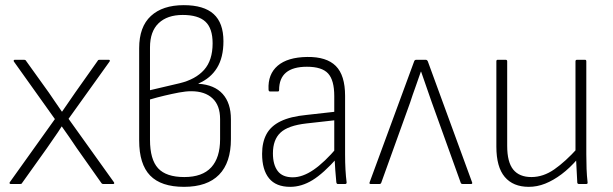

<svg xmlns="http://www.w3.org/2000/svg" viewBox="-20 -714 2377 745"><path d="M22 0Q19 0 17.5 -2Q16 -4 18 -7L193 -252L34 -475Q32 -478 33.5 -480Q35 -482 37 -482H74Q79 -482 81 -478L170 -354Q182 -336 194.5 -318Q207 -300 220 -281H221Q234 -299 246.5 -318Q259 -337 272 -355L359 -478Q360 -481 362.5 -481.5Q365 -482 366 -482H402Q405 -482 406 -480Q407 -478 405 -475L246 -253L422 -7Q424 -4 423 -2Q422 0 419 0H381Q376 0 374 -3L278 -139Q264 -160 249.5 -181Q235 -202 220 -223H219Q206 -202 191 -181Q176 -160 162 -139L65 -3Q64 0 58 0Z M694 11Q605 11 562.5 -33Q520 -77 520 -169V-527Q520 -610 565.5 -652Q611 -694 693 -694Q771 -694 809 -659.5Q847 -625 847 -554Q847 -491 822 -450.5Q797 -410 750 -390V-389Q812 -385 844 -349.5Q876 -314 876 -251V-174Q876 -83 830 -36Q784 11 694 11ZM695 -27Q765 -27 799.5 -64.5Q834 -102 834 -174V-252Q834 -305 804.5 -332.5Q775 -360 722 -360Q701 -360 674.5 -355Q648 -350 618.5 -343Q589 -336 562 -328V-172Q562 -95 593.5 -61Q625 -27 695 -27ZM562 -364 677 -391Q739 -406 772 -443Q805 -480 805 -546Q805 -604 777 -630Q749 -656 689 -656Q629 -656 595.5 -624Q562 -592 562 -530Z M1291 0Q1286 0 1285 -7Q1283 -27 1281 -53.5Q1279 -80 1278 -103L1277 -120V-341Q1277 -403 1253 -429Q1229 -455 1171 -455Q1063 -455 1063 -365Q1063 -359 1058 -359H1028Q1022 -359 1022 -367Q1019 -426 1057.5 -459Q1096 -492 1172 -493Q1247 -494 1283 -458Q1319 -422 1319 -342V-114Q1319 -83 1320.5 -56Q1322 -29 1325 -6Q1325 0 1319 0ZM1106 11Q1051 11 1024 -22Q997 -55 997 -117Q997 -162 1014 -193.5Q1031 -225 1069 -243.5Q1107 -262 1169 -268L1285 -281V-248L1169 -235Q1098 -227 1068.5 -199.5Q1039 -172 1039 -119Q1039 -75 1057.5 -50.5Q1076 -26 1116 -26Q1154 -26 1196.5 -55Q1239 -84 1289 -143L1290 -103Q1235 -41 1192.5 -15Q1150 11 1106 11Z M1419 0Q1412 0 1414 -6L1587 -476Q1589 -482 1595 -482H1632Q1637 -482 1640 -476L1812 -6Q1813 -4 1812 -2Q1811 0 1808 0H1775Q1770 0 1768 -4L1655 -318Q1645 -347 1634.5 -377Q1624 -407 1614 -436H1613Q1603 -406 1592 -376Q1581 -346 1571 -315L1459 -4Q1457 0 1453 0Z M2032 11Q1971 11 1938.5 -27.5Q1906 -66 1906 -145V-476Q1906 -482 1911 -482H1942Q1948 -482 1948 -476V-148Q1948 -85 1971.5 -56Q1995 -27 2042 -27Q2088 -27 2131 -57Q2174 -87 2221 -139L2222 -98Q2191 -62 2159 -38Q2127 -14 2095.5 -1.5Q2064 11 2032 11ZM2227 0Q2221 0 2220 -5Q2219 -29 2217.5 -53Q2216 -77 2215 -102L2213 -120V-476Q2213 -482 2219 -482H2250Q2255 -482 2255 -476V-115Q2255 -86 2256 -59Q2257 -32 2260 -6Q2261 0 2254 0Z"/></svg>

Font: Sofia Sans Semi Condensed ExtraLight
Style: Regular
Weight: 250
Version: Version 4.100